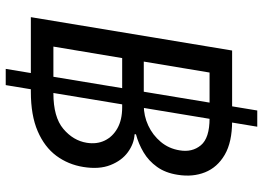

<svg xmlns="http://www.w3.org/2000/svg" viewBox="-148 -710 949 694"><g transform="rotate(90 327.0 -363.5)"><path d="M229.5 90.8 379.9 -818.4H438.5L288.1 90.8ZM42.5 0 163.1 -727.5H418Q494.1 -727.5 539.8 -700.9Q585.4 -674.3 603.3 -629.6Q621.1 -585 612.3 -530.8Q605.5 -486.3 583.7 -456.1Q562 -425.8 531.2 -407.5Q500.5 -389.2 465.8 -379.9V-375Q500 -373 530.5 -350.8Q561 -328.6 577.1 -287.8Q593.3 -247.1 584 -189.5Q575.2 -134.8 543.5 -92Q511.7 -49.3 454.6 -24.7Q397.5 0 312 0ZM148.9 -81.5H317.4Q403.8 -81.5 446.3 -117.4Q488.8 -153.3 496.6 -202.1Q502.4 -238.3 488.5 -267.1Q474.6 -295.9 444.1 -313Q413.6 -330.1 368.7 -330.1H190.4ZM203.1 -408.2H360.8Q399.4 -408.2 434.1 -424.3Q468.8 -440.4 493.2 -469.5Q517.6 -498.5 523.9 -537.6Q531.7 -583 505.6 -614.5Q479.5 -646 408.2 -646H242.7Z"/></g></svg>

Font: Inter Variable
Style: Italic
Weight: 400
Italic angle: -9.39999°
Designer: Rasmus Andersson
Foundry: rsms
Version: Version 4.001;git-9221beed3